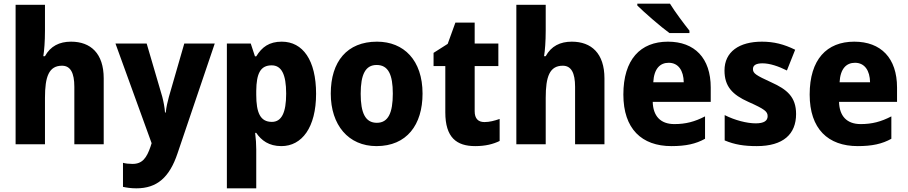

<svg xmlns="http://www.w3.org/2000/svg" viewBox="-20 -786 4945 1046"><path d="M225 -619V-760H65V0H225V-253C225 -368 246 -428 318 -428C364 -428 385 -389 385 -313V0H545V-359C545 -495 474 -559 367 -559C304 -559 255 -535 225 -480H216C221 -510 225 -561 225 -619Z M609 -549 806 -6 800 13C779 74 756 107 702 107C683 107 664 105 650 101V232C669 236 692 240 723 240C835 240 903 181 947 50L1150 -549H984L900 -258C892 -229 886 -202 883 -173H879C877 -201 871 -232 864 -259L779 -549Z M1515 -559C1447 -559 1407 -530 1376 -479H1369L1346 -549H1216V240H1376V28C1376 0 1374 -30 1370 -62H1376C1404 -21 1445 10 1513 10C1625 10 1702 -92 1702 -275C1702 -458 1630 -559 1515 -559ZM1460 -430C1513 -430 1539 -382 1539 -276C1539 -172 1514 -122 1461 -122C1398 -122 1376 -172 1376 -270V-291C1377 -386 1399 -430 1460 -430Z M2282 -276C2282 -458 2180 -559 2034 -559C1871 -559 1782 -451 1782 -276C1782 -105 1878 10 2031 10C2196 10 2282 -106 2282 -276ZM1945 -275C1945 -381 1971 -432 2032 -432C2095 -432 2120 -380 2120 -276C2120 -171 2095 -117 2033 -117C1970 -117 1945 -171 1945 -275Z M2619 -121C2585 -121 2566 -140 2566 -180V-426H2695V-549H2566V-663H2461L2419 -547L2342 -498V-426H2406V-174C2406 -37 2467 10 2569 10C2625 10 2667 -1 2702 -18V-138C2673 -128 2647 -121 2619 -121Z M2953 -619V-760H2793V0H2953V-253C2953 -368 2974 -428 3046 -428C3092 -428 3113 -389 3113 -313V0H3273V-359C3273 -495 3202 -559 3095 -559C3032 -559 2983 -535 2953 -480H2944C2949 -510 2953 -561 2953 -619Z M3630 -766H3452V-756C3488 -720 3581 -639 3627 -606H3736V-619C3708 -654 3656 -723 3630 -766ZM3619 -559C3469 -559 3376 -462 3376 -271C3376 -84 3476 10 3638 10C3716 10 3771 -2 3821 -30V-152C3765 -123 3716 -110 3654 -110C3578 -110 3538 -154 3536 -231H3852V-309C3852 -470 3764 -559 3619 -559ZM3623 -444C3676 -444 3704 -401 3705 -338H3539C3543 -412 3576 -444 3623 -444Z M4317 -165C4317 -258 4267 -299 4183 -337C4098 -376 4082 -386 4082 -410C4082 -431 4100 -441 4134 -441C4174 -441 4221 -425 4267 -402L4312 -515C4251 -545 4196 -559 4131 -559C4007 -559 3927 -504 3927 -402C3927 -315 3970 -270 4057 -231C4147 -191 4162 -178 4162 -153C4162 -128 4142 -114 4097 -114C4049 -114 3983 -131 3928 -159V-21C3983 2 4034 10 4103 10C4247 10 4317 -55 4317 -165Z M4634 -559C4484 -559 4391 -462 4391 -271C4391 -84 4491 10 4653 10C4731 10 4786 -2 4836 -30V-152C4780 -123 4731 -110 4669 -110C4593 -110 4553 -154 4551 -231H4867V-309C4867 -470 4779 -559 4634 -559ZM4638 -444C4691 -444 4719 -401 4720 -338H4554C4558 -412 4591 -444 4638 -444Z"/></svg>

Font: Noto Sans Myanmar SemiCondensed ExtraBold
Style: Regular
Weight: 800
Width: 4
Designer: Monotype Design Team
Foundry: Monotype Imaging Inc.
Version: Version 2.107